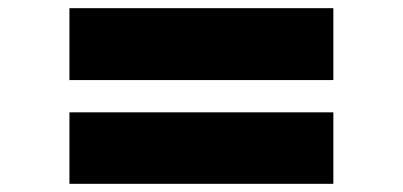

<svg xmlns="http://www.w3.org/2000/svg" viewBox="-20 -517 986 470"><path d="M150 -321V-497H796V-321ZM150 -67V-242H796V-67Z"/></svg>

Font: Lexend Zetta Black
Style: Regular
Weight: 900
Designer: Bonnie Shaver-Troup, Thomas Jockin
Foundry: Lexend
Version: Version 1.007